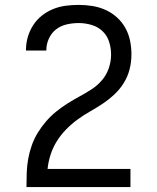

<svg xmlns="http://www.w3.org/2000/svg" viewBox="-20 -763 640 783"><path d="M88 0V-1Q88 -30 89 -58.5Q90 -87 95 -115Q100 -143 109.5 -170Q119 -197 134 -221.5Q149 -246 167.5 -267.5Q186 -289 208 -307Q230 -325 254.5 -340.5Q279 -356 304 -369.5Q329 -383 353 -398.5Q377 -414 395.5 -435.5Q414 -457 423.5 -484.5Q433 -512 433 -541Q433 -567 425 -592.5Q417 -618 398 -636Q379 -654 353 -661.5Q327 -669 301 -669Q276 -669 252 -663.5Q228 -658 209 -643.5Q190 -629 179.5 -606Q169 -583 169 -559Q169 -558 169 -557.5Q169 -557 169 -557H86Q86 -558 86 -558.5Q86 -559 86 -560Q86 -587 93.5 -612.5Q101 -638 115.5 -660.5Q130 -683 151 -699.5Q172 -716 196.5 -726Q221 -736 247.5 -739.5Q274 -743 301 -743Q329 -743 357 -738.5Q385 -734 410.5 -722.5Q436 -711 457 -692Q478 -673 491.5 -648.5Q505 -624 510.5 -596.5Q516 -569 516 -541Q516 -510 508.5 -480.5Q501 -451 485 -425Q469 -399 446.5 -378Q424 -357 398.5 -340Q373 -323 346.5 -308Q320 -293 295.5 -275Q271 -257 249.5 -235Q228 -213 212 -187.5Q196 -162 186.5 -133Q177 -104 174 -74H512V0Z"/></svg>

Font: Zed Sans Extended
Style: Regular
Weight: 400
Width: 7
Designer: Belleve Invis
Foundry: Belleve Invis
Version: Version 1.0.0; ttfautohint (v1.8.4)